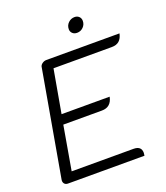

<svg xmlns="http://www.w3.org/2000/svg" viewBox="-156 -981 942 1088"><g transform="rotate(-20 315.0 -437.0)"><path d="M150 -669Q151 -682 163 -691Q175 -700 189 -700H630Q624 -671 607.5 -656.5Q591 -642 563 -642H211L165 -382H455Q443 -323 387 -323H154L108 -58H481Q528 -58 528 -17Q528 -12 526 0H65Q51 0 43.5 -9Q36 -18 38 -32ZM368 -820Q368 -843 384 -858.5Q400 -874 422 -874Q438 -874 448.5 -864Q459 -854 459 -838Q459 -816 443.5 -800.5Q428 -785 406 -785Q389 -785 378.5 -795Q368 -805 368 -820Z"/></g></svg>

Font: K2D ExtraLight
Style: Italic
Weight: 275
Italic angle: -10°
Designer: Katatrad Aksorn Co.,Ltd.
Foundry: Cadson Demak Co.,Ltd.
Version: Version 1.000; ttfautohint (v1.6)